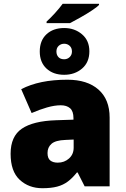

<svg xmlns="http://www.w3.org/2000/svg" viewBox="-20 -984 663 1014"><path d="M503 -958Q493 -947 465 -928.5Q437 -910 405 -892Q373 -874 350 -862H226V-870Q247 -889 271 -915.5Q295 -942 311 -964H503ZM319 -836Q374 -836 413 -803Q452 -770 452 -713Q452 -655 413.5 -622Q375 -589 319 -589Q261 -589 225.5 -622Q190 -655 190 -712Q190 -770 225.5 -803Q261 -836 319 -836ZM319 -753Q302 -753 290 -742Q278 -731 278 -712Q278 -694 288.5 -682.5Q299 -671 319 -671Q336 -671 348 -682.5Q360 -694 360 -712Q360 -731 348 -742Q336 -753 319 -753ZM336 -563Q441 -563 500 -511Q559 -459 559 -363V0H427L390 -73H386Q363 -44 338.5 -25.5Q314 -7 282 1.5Q250 10 204 10Q132 10 84 -34.5Q36 -79 36 -172Q36 -264 95.5 -304.5Q155 -345 276 -349L368 -352V-360Q368 -397 350 -412.5Q332 -428 301 -428Q268 -428 228 -416.5Q188 -405 147 -387L92 -513Q140 -538 200.5 -550.5Q261 -563 336 -563ZM325 -245Q273 -243 252 -224.5Q231 -206 231 -176Q231 -148 245.5 -136.5Q260 -125 285 -125Q320 -125 344.5 -147Q369 -169 369 -204V-247Z"/></svg>

Font: Noto Sans Black
Style: Regular
Weight: 900
Designer: Monotype Design Team
Foundry: Monotype Imaging Inc.
Version: Version 2.007